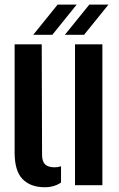

<svg xmlns="http://www.w3.org/2000/svg" viewBox="-20 -789 508 818"><path d="M42.3 -139.4V-600H157.8L159.2 -129.7Q159.2 -101.8 171.8 -89Q184.5 -76.2 213 -76.2Q227.8 -76.2 240 -80.7V-11.2Q210.8 8.7 170.5 8.7Q110.1 8.7 76.2 -25.9Q42.3 -60.5 42.3 -139.4ZM299.6 0V-600H416.2V0ZM121.7 -640.8 225.6 -769.5H306.8L203 -640.8ZM256.4 -640.8 360.6 -769.5H442.2L338.2 -640.8Z"/></svg>

Font: Big Shoulders Stencil Text Thin
Style: Regular
Weight: 100
Designer: Patric King
Foundry: XO Type Co
Version: Version 2.001